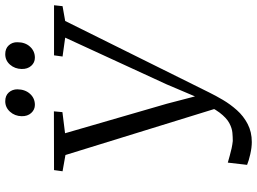

<svg xmlns="http://www.w3.org/2000/svg" viewBox="-144 -825 980 732"><g transform="rotate(-90 346.0 -459.0)"><path d="M170.5 11Q149.5 11 124.2 5.2Q99 -0.5 83.5 -7L92 -80.5Q105 -77 118.8 -73Q132.5 -69 146.5 -66Q160.5 -63 174.5 -61.5Q188.5 -61.5 206 -63Q223.5 -64.5 243 -75Q262.5 -85.5 282.8 -112Q303 -138.5 322.5 -189L303 -110.5L121 -699.5L59 -710.5L63.5 -743L287.5 -743.5L284.5 -711L204 -701L316.5 -313L353.5 -171L331.5 -175L390.5 -314L568.5 -700.5L496.5 -710.5L501 -743H692L688.5 -710.5L632 -700.5L359.5 -151.5Q347.5 -127 331 -99Q314.5 -71 292 -45.8Q269.5 -20.5 239.2 -4.8Q209 11 170.5 11ZM312 -816Q294 -816 281.2 -830Q268.5 -844 269 -866.5Q269.5 -892.5 286 -910.8Q302.5 -929 326 -929Q347.5 -929 359.5 -915.5Q371.5 -902 371.5 -882.5Q371 -853 354.2 -834.5Q337.5 -816 312 -816ZM492 -816Q473.5 -816 461 -830Q448.5 -844 449 -866.5Q449.5 -892.5 465.5 -910.8Q481.5 -929 505.5 -929Q527 -929 539.2 -915.5Q551.5 -902 551 -882.5Q551 -853 534 -834.5Q517 -816 492 -816Z"/></g></svg>

Font: Merriweather 60pt Light
Style: Italic
Weight: 300
Italic angle: -7.8°
Version: Version 2.101